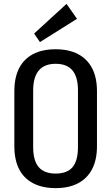

<svg xmlns="http://www.w3.org/2000/svg" viewBox="-20 -962 574 990"><path d="M267 8Q199 8 151 -17Q103 -42 78.5 -90Q54 -138 54 -208V-492Q54 -562 78.5 -610Q103 -658 150.5 -683Q198 -708 267 -708Q335 -708 382.5 -683Q430 -658 455 -610Q480 -562 480 -492V-208Q480 -138 455 -90Q430 -42 382.5 -17Q335 8 267 8ZM267 -67Q326 -67 354 -100Q382 -133 382 -204V-496Q382 -565 353.5 -599Q325 -633 267 -633Q209 -633 180 -598.5Q151 -564 151 -496V-204Q151 -134 179.5 -100.5Q208 -67 267 -67ZM377 -865 186 -745 156 -789 323 -942Z"/></svg>

Font: Pathway Extreme Condensed Medium
Style: Regular
Weight: 500
Width: 3
Version: Version 1.001;gftools[0.9.26]